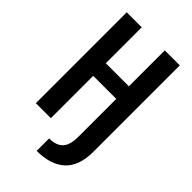

<svg xmlns="http://www.w3.org/2000/svg" viewBox="-257 -774 1013 1013"><g transform="rotate(45 250.0 -267.5)"><path d="M448 -694V-49Q448 57 392.5 108Q337 159 233 159V66Q286 66 311 39Q336 12 336 -49V-332H164V-16H52V-694H164V-426H336V-694Z"/></g></svg>

Font: D2Coding ligature
Style: Bold
Weight: 700
Monospace: yes
Designer: Yong-Rak Park; Jeong-Hwan Yoon; Sang-Min Lee;
Foundry: NHN Corporation
Version: Version 1.3.2; Build 20180524